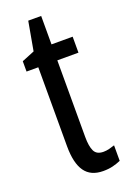

<svg xmlns="http://www.w3.org/2000/svg" viewBox="-132 -708 523 768"><g transform="rotate(-20 129.5 -324.0)"><path d="M197 -62Q209 -62 221 -65Q233 -68 245 -72V-6Q229 1 211 5.5Q193 10 170 10Q117 10 92 -25.5Q67 -61 67 -133V-469H17V-513L71 -535L93 -658H148V-537H238V-469H148V-143Q148 -103 158 -82.5Q168 -62 197 -62Z"/></g></svg>

Font: Noto Sans Myanmar ExtraCondensed
Style: Regular
Weight: 400
Width: 2
Designer: Monotype Design Team
Foundry: Monotype Imaging Inc.
Version: Version 2.107; ttfautohint (v1.8.4.7-5d5b)